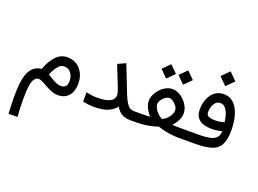

<svg xmlns="http://www.w3.org/2000/svg" viewBox="-142 -1065 2324 1728"><g transform="rotate(20 1019.5 -201.0)"><path d="M275.4 -137.2Q288.1 -167.5 303.7 -193.6Q319.3 -219.7 338.4 -235.8Q357.4 -252 380.9 -252Q422.9 -252 446.8 -220.5Q470.7 -189 470.7 -144Q470.7 -110.4 456.1 -93.3Q441.4 -76.2 411.1 -75.7Q386.2 -75.7 352.8 -91.3Q319.3 -106.9 275.4 -137.2ZM54.7 319.8H140.6Q137.2 280.8 135.5 236.3Q133.8 191.9 133.8 144Q133.8 71.3 140.9 24.4Q147.9 -22.5 163.6 -44.9Q179.2 -67.4 204.6 -67.4Q219.2 -67.4 242.7 -55.9Q266.1 -44.4 290 -30.5Q314 -16.6 330.6 -9.3Q376.5 11.2 411.6 11.2Q459.5 11.2 490.7 -9.5Q522 -30.3 537.4 -66.7Q552.7 -103 552.7 -149.9Q552.7 -202.6 531.7 -245.6Q510.7 -288.6 472.2 -314Q433.6 -339.4 380.9 -339.4Q320.3 -338.9 276.6 -295.7Q232.9 -252.4 196.8 -161.6Q149.4 -156.2 120.1 -129.6Q90.8 -103 75.4 -60.1Q60.1 -17.1 54.7 38.6Q49.3 94.2 49.3 157.7Q49.3 196.3 50.8 236.6Q52.2 276.9 54.7 319.8Z M648.4 -102.1V-12.7Q671.9 -7.3 698.2 -3.9Q724.6 -0.5 757.8 -0.5Q836.4 -0.5 884.5 -20.3Q932.6 -40 965.3 -79.1Q992.2 -33.2 1026.1 -16.6Q1060.1 0 1105 0H1125.5V-87.9H1105Q1085.4 -87.9 1067.9 -98.4Q1050.3 -108.9 1033.2 -135.7Q1016.1 -162.6 997.1 -210.9L895.5 -470.2L819.8 -435.5L898.4 -237.8Q904.3 -223.6 910.2 -203.4Q916 -183.1 916 -170.9Q916 -144 897.9 -125.5Q879.9 -106.9 843.3 -97.7Q806.6 -88.4 750.5 -88.4Q726.6 -88.4 701.9 -91.8Q677.2 -95.2 648.4 -102.1Z M1373 -531.7 1441.4 -462.4 1510.3 -531.7 1441.4 -600.1ZM1210.9 -531.7 1279.3 -462.4 1348.1 -531.7 1279.3 -600.1ZM1366.7 -308.1Q1384.8 -308.1 1405 -294.2Q1425.3 -280.3 1439.5 -260Q1453.6 -239.7 1453.6 -220.7Q1453.6 -199.2 1441.9 -176.8Q1430.2 -154.3 1410.6 -135.7Q1391.1 -117.2 1367.7 -107.4Q1348.1 -117.2 1328.4 -135.7Q1308.6 -154.3 1295.7 -176.8Q1282.7 -199.2 1282.7 -219.7Q1282.7 -240.2 1296.4 -260.5Q1310.1 -280.8 1329.8 -294.4Q1349.6 -308.1 1366.7 -308.1ZM1474.1 -89.8Q1492.2 -110.4 1506.1 -131.6Q1520 -152.8 1527.8 -175Q1535.6 -197.3 1535.6 -220.7Q1535.6 -250 1522 -280.5Q1508.3 -311 1484.4 -336.7Q1460.4 -362.3 1430.2 -377.9Q1399.9 -393.6 1366.7 -393.6Q1335 -393.6 1305.2 -377.9Q1275.4 -362.3 1251.7 -336.7Q1228 -311 1214.4 -280.8Q1200.7 -250.5 1200.7 -221.7Q1200.7 -198.7 1208.5 -176.3Q1216.3 -153.8 1230 -132.3Q1243.7 -110.8 1261.2 -90.3Q1230.5 -88.4 1210.7 -88.1Q1190.9 -87.9 1171.4 -87.9H1106V0H1171.4Q1190.4 0 1222.4 -2.9Q1254.4 -5.9 1292.2 -13.4Q1330.1 -21 1366.2 -33.7Q1402.3 -21 1439.2 -13.7Q1476.1 -6.3 1506.8 -3.2Q1537.6 0 1555.2 0H1600.1V-87.9H1554.2Q1538.6 -87.9 1519.5 -88.1Q1500.5 -88.4 1474.1 -89.8Z M1731.4 -651.4 1802.7 -580.1 1874 -651.4 1802.7 -722.2ZM1908.2 -272.9Q1887.2 -266.6 1866.2 -263.2Q1845.2 -259.8 1824.2 -259.8Q1781.2 -259.8 1759 -270Q1736.8 -280.3 1736.8 -311.5Q1736.8 -333 1744.6 -358.9Q1752.4 -384.8 1769.5 -403.8Q1786.6 -422.9 1814.5 -422.9Q1837.9 -422.9 1854.5 -408.9Q1871.1 -395 1882.1 -372.6Q1893.1 -350.1 1899.2 -324Q1905.3 -297.9 1908.2 -272.9ZM1916 -190.9Q1915.5 -148.9 1893.3 -126.5Q1871.1 -104 1828.6 -95.9Q1786.1 -87.9 1725.1 -87.9H1580.6V0H1719.7Q1816.9 0 1876.5 -17.6Q1936 -35.2 1963.4 -83.7Q1990.7 -132.3 1990.7 -225.6Q1990.7 -279.8 1981 -330.6Q1971.2 -381.3 1950.4 -421.6Q1929.7 -461.9 1896.7 -485.4Q1863.8 -508.8 1817.9 -508.8Q1776.4 -508.8 1746.3 -491Q1716.3 -473.1 1696.8 -443.6Q1677.2 -414.1 1667.7 -378.7Q1658.2 -343.3 1658.2 -308.1Q1658.2 -242.2 1698.5 -209.5Q1738.8 -176.8 1817.9 -176.8Q1844.2 -176.8 1868.9 -180.4Q1893.6 -184.1 1916 -190.9Z"/></g></svg>

Font: Vazir Variable Regular
Style: Regular
Weight: 400
Designer: Saber Rastikerdar
Foundry: Saber Rastikerdar
Version: Version 30.1.0